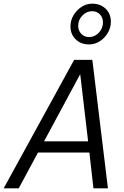

<svg xmlns="http://www.w3.org/2000/svg" viewBox="-56 -1026 676 1046"><path d="M-36 0 348 -700H447L532 0H453L431 -195H151L46 0ZM184 -256H424L381 -622ZM429 -784Q385 -784 356.5 -811.5Q328 -839 328 -882Q328 -915 344.5 -943Q361 -971 388 -988.5Q415 -1006 446 -1006Q491 -1006 519.5 -978.5Q548 -951 548 -908Q548 -875 531.5 -847Q515 -819 488 -801.5Q461 -784 429 -784ZM429 -824Q460 -824 482.5 -848Q505 -872 505 -904Q505 -930 488.5 -947.5Q472 -965 446 -965Q416 -965 393 -941.5Q370 -918 370 -885Q370 -859 387 -841.5Q404 -824 429 -824Z"/></svg>

Font: Red Hat Mono
Style: Italic
Weight: 300
Italic angle: -12°
Monospace: yes
Designer: Pentagram, MCKL
Foundry: Pentagram, MCKL
Version: Version 1.023